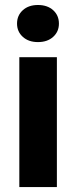

<svg xmlns="http://www.w3.org/2000/svg" viewBox="-20 -761 310 781"><path d="M49.3 -665Q49.3 -698.2 72.8 -719.5Q96.2 -740.7 134.3 -740.7Q172.9 -740.7 196.3 -719.5Q219.7 -698.2 219.7 -665Q219.7 -632.3 196.3 -611.1Q172.9 -589.8 134.3 -589.8Q96.2 -589.8 72.8 -611.1Q49.3 -632.3 49.3 -665ZM211.4 -528.3V0H58.6V-528.3Z"/></svg>

Font: Vazirmatn RD UI ExtraBold
Style: Regular
Weight: 800
Designer: Saber Rastikerdar
Foundry: Saber Rastikerdar
Version: Version 33.003